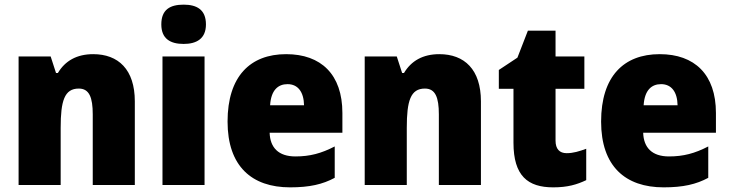

<svg xmlns="http://www.w3.org/2000/svg" viewBox="-20 -796 3136 826"><path d="M381 -563C310 -563 260 -534 229 -482H221L198 -553H60V0H241V-246C241 -362 257 -415 319 -415C364 -415 379 -377 379 -304V0H560V-360C560 -497 489 -563 381 -563Z M770 -776C712 -776 674 -755 674 -691C674 -629 713 -607 770 -607C825 -607 866 -629 866 -691C866 -755 826 -776 770 -776ZM860 -553H679V0H860Z M1211 -563C1056 -563 959 -467 959 -273C959 -81 1063 10 1228 10C1312 10 1368 -3 1420 -31V-166C1362 -136 1313 -123 1251 -123C1178 -123 1142 -161 1140 -225H1453V-310C1453 -476 1361 -563 1211 -563ZM1217 -434C1262 -434 1287 -400 1288 -343H1142C1146 -408 1176 -434 1217 -434Z M1870 -563C1799 -563 1749 -534 1718 -482H1710L1687 -553H1549V0H1730V-246C1730 -362 1746 -415 1808 -415C1853 -415 1868 -377 1868 -304V0H2049V-360C2049 -497 1978 -563 1870 -563Z M2418 -137C2387 -137 2370 -155 2370 -191V-414H2494V-553H2370V-664H2251L2206 -548L2126 -495V-414H2189V-182C2189 -39 2251 10 2360 10C2422 10 2462 -2 2502 -21V-156C2472 -145 2446 -137 2418 -137Z M2818 -563C2663 -563 2566 -467 2566 -273C2566 -81 2670 10 2835 10C2919 10 2975 -3 3027 -31V-166C2969 -136 2920 -123 2858 -123C2785 -123 2749 -161 2747 -225H3060V-310C3060 -476 2968 -563 2818 -563ZM2824 -434C2869 -434 2894 -400 2895 -343H2749C2753 -408 2783 -434 2824 -434Z"/></svg>

Font: Noto Sans Telugu SemiCondensed Black
Style: Regular
Weight: 900
Width: 4
Designer: Jelle Bosma - Monotype Design Team
Foundry: Monotype Imaging Inc.
Version: Version 2.005